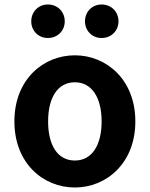

<svg xmlns="http://www.w3.org/2000/svg" viewBox="-20 -820 666 854"><path d="M313 14C453 14 582 -94 582 -280C582 -466 453 -574 313 -574C172 -574 44 -466 44 -280C44 -94 172 14 313 14ZM313 -106C236 -106 194 -174 194 -280C194 -385 236 -454 313 -454C389 -454 432 -385 432 -280C432 -174 389 -106 313 -106ZM193 -651C237 -651 268 -684 268 -725C268 -767 237 -800 193 -800C150 -800 119 -767 119 -725C119 -684 150 -651 193 -651ZM432 -651C476 -651 507 -684 507 -725C507 -767 476 -800 432 -800C389 -800 358 -767 358 -725C358 -684 389 -651 432 -651Z"/></svg>

Font: Noto Sans CJK TC
Style: Bold
Weight: 700
Designer: Ryoko NISHIZUKA 西塚涼子 (kana, bopomofo & ideographs); Paul D. Hunt (Latin, Greek & Cyrillic); Sandoll Communications 산돌커뮤니
Foundry: Adobe
Version: Version 2.004;hotconv 1.0.118;makeotfexe 2.5.65603